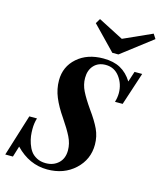

<svg xmlns="http://www.w3.org/2000/svg" viewBox="-166 -981 912 1087"><g transform="rotate(15 290.0 -437.0)"><path d="M400.4 -720.2 266.6 -858.4 283.7 -886.7 431.6 -810.5 598.6 -885.7 616.2 -858.4 436 -720.2ZM214.4 13.2Q108.9 13.2 28.3 -70.8L8.8 -7.3H-36.1L39.6 -251H84.5Q75.2 -221.7 75.2 -186.5Q75.2 -166 77.6 -146.2Q80.1 -126.5 88.1 -102.5Q96.2 -78.6 108.9 -60.8Q121.6 -43 144.3 -31Q167 -19 196.8 -19Q242.2 -19 271.5 -46.4Q300.8 -73.7 300.8 -121.6Q300.8 -161.1 281.7 -199.5Q262.7 -237.8 226.1 -291.5Q188.5 -345.7 168.7 -393.6Q148.9 -441.4 148.9 -491.7Q148.9 -572.3 207.8 -624.3Q266.6 -676.3 361.3 -676.3Q420.4 -676.3 460.9 -654.3Q501.5 -632.3 529.8 -586.9L549.8 -648.4H594.7L531.7 -456.1H486.8Q495.1 -483.9 495.1 -508.8Q495.1 -562 464.4 -603.3Q433.6 -644.5 382.8 -644.5Q339.4 -644.5 313.7 -616.7Q288.1 -588.9 288.1 -543Q288.1 -504.4 306.2 -467.8Q324.2 -431.2 361.8 -377.4Q400.4 -324.2 420.2 -282.2Q439.9 -240.2 439.9 -191.9Q439.9 -105 376 -45.9Q312 13.2 214.4 13.2Z"/></g></svg>

Font: Elstob
Style: Bold Italic
Weight: 700
Italic angle: -20°
Designer: Peter S. Baker
Version: Version 1.015